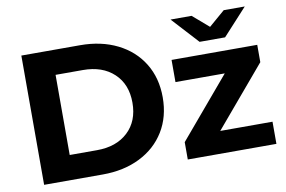

<svg xmlns="http://www.w3.org/2000/svg" viewBox="-78 -887 1525 1024"><g transform="rotate(-10 684.5 -375.5)"><path d="M83 -700H401Q515 -700 602.5 -656.5Q690 -613 738.5 -534Q787 -455 787 -350Q787 -245 738.5 -166Q690 -87 602.5 -43.5Q515 0 401 0H83ZM393 -133Q498 -133 560.5 -191.5Q623 -250 623 -350Q623 -450 560.5 -508.5Q498 -567 393 -567H245V-133ZM1341 -120V0H861V-94L1135 -418H868V-538H1332V-444L1058 -120ZM1302 -751 1170 -607H1032L900 -751H1014L1101 -676L1188 -751Z"/></g></svg>

Font: Montserrat-Bold
Style: Bold
Weight: 700
Version: Version 7.200